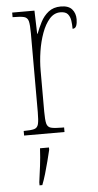

<svg xmlns="http://www.w3.org/2000/svg" viewBox="-54 -578 427 833"><g transform="rotate(-5 159.0 -161.5)"><path d="M36 0V-20H37Q68 -20 82 -24Q96 -28 100 -44Q104 -60 104 -96V-440Q104 -476 100 -492Q96 -508 81 -512Q66 -516 34 -516H31V-536H128L131 -435H133Q142 -459 155 -484.5Q168 -510 189.5 -527Q211 -544 243 -544Q277 -544 292 -526.5Q307 -509 307 -483Q307 -466 302.5 -454.5Q298 -443 286 -443Q286 -462 283.5 -479Q281 -496 271.5 -507.5Q262 -519 239 -519Q212 -519 192 -496.5Q172 -474 158.5 -437Q145 -400 138.5 -357.5Q132 -315 132 -274V-96Q132 -60 136 -44Q140 -28 155 -24Q170 -20 201 -20H212V0ZM84 208Q89 171 93.5 136Q98 101 100 61H139V71Q134 92 127 119.5Q120 147 112 174Q104 201 96 221H84Z"/></g></svg>

Font: Noto Serif Thai ExtraCondensed Thin
Style: Regular
Weight: 100
Width: 2
Designer: Monotype Design Team
Foundry: Monotype Imaging Inc.
Version: Version 2.001; ttfautohint (v1.8.4.7-5d5b)